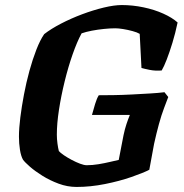

<svg xmlns="http://www.w3.org/2000/svg" viewBox="-20 -740 729 760"><path d="M283 0Q247 0 212 -13Q177 -26 147.5 -44.5Q118 -63 98 -80.5Q78 -98 71 -108Q63 -122 59 -147Q55 -172 55 -199Q55 -232 60.5 -275.5Q66 -319 75 -366.5Q84 -414 96.5 -459.5Q109 -505 124 -543.5Q139 -582 155 -605Q182 -626 221.5 -646.5Q261 -667 305 -683.5Q349 -700 390.5 -710Q432 -720 462 -720Q505 -720 548 -711Q591 -702 626.5 -686Q662 -670 683 -651Q674 -608 662.5 -570.5Q651 -533 640 -504.5Q629 -476 620 -461Q594 -459 572 -463.5Q550 -468 540 -471L533 -606Q523 -612 504.5 -617Q486 -622 467.5 -625Q449 -628 436 -628Q417 -628 392 -625.5Q367 -623 343.5 -618.5Q320 -614 303 -608Q285 -575 267.5 -525Q250 -475 236 -418Q222 -361 213.5 -306Q205 -251 205 -207Q205 -190 207.5 -171.5Q210 -153 213 -142Q219 -135 233 -125.5Q247 -116 264 -107Q281 -98 297 -92Q313 -86 323 -86Q346 -86 370 -90Q394 -94 415 -99Q436 -104 450 -107L469 -205Q474 -229 480.5 -248.5Q487 -268 494 -285H344Q350 -307 356.5 -328.5Q363 -350 371 -363Q395 -363 429.5 -363.5Q464 -364 502 -366Q540 -368 574 -370Q608 -372 631 -375L646 -356Q640 -340 629.5 -312.5Q619 -285 609 -248.5Q599 -212 590 -171L571 -68Q548 -56 500.5 -39.5Q453 -23 395.5 -11.5Q338 0 283 0Z"/></svg>

Font: Texturina 12pt ExtraBold
Style: Italic
Weight: 800
Italic angle: -11°
Designer: Guillermo Torres Carreño
Foundry: Omnibus-Type
Version: Version 1.002